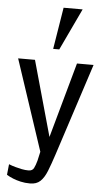

<svg xmlns="http://www.w3.org/2000/svg" viewBox="-65 -854 609 1103"><g transform="rotate(5 239.0 -302.0)"><path d="M151.9 209.5Q121.6 209.5 96.7 203.6Q71.8 197.8 53.7 190.4Q32.7 182.1 15.6 171.4L22 109.9Q42.5 118.2 61 123Q78.1 127.9 97.9 131.8Q117.7 135.7 136.2 135.7Q158.7 135.7 167.2 118.9Q175.8 102.1 183.1 75.2L194.8 22.9L21 -500.5H118.2L239.7 -66.4L360.4 -500.5H456.1L283.7 29.3Q264.6 87.9 248.5 128.2Q232.4 168.5 210.4 189Q188.5 209.5 151.9 209.5ZM216.8 -572.3 255.9 -813H365.7L252 -572.3Z"/></g></svg>

Font: Mako
Style: Regular
Weight: 400
Designer: vernon adams
Foundry: vernon adams
Version: Version 1.100; ttfautohint (v1.8.4.7-5d5b);gftools[0.9.33]